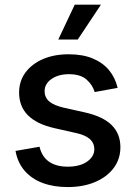

<svg xmlns="http://www.w3.org/2000/svg" viewBox="-20 -777 570 809"><path d="M265.1 11.2Q205.6 11.2 159.4 -6.1Q113.3 -23.4 83.7 -57.6Q54.2 -91.8 45.4 -141.1L146.5 -158.7Q156.7 -116.2 187 -95.5Q217.3 -74.7 265.1 -74.7Q316.9 -74.7 347.2 -96.2Q377.4 -117.7 377.4 -147.9Q377.4 -174.3 358.4 -191.2Q339.4 -208 301.3 -216.3L210.4 -236.8Q134.8 -253.9 97.7 -291.3Q60.5 -328.6 60.5 -387.2Q60.5 -435.5 87.4 -471.7Q114.3 -507.8 161.1 -528.1Q208 -548.3 269.5 -548.3Q328.6 -548.3 371.1 -530.5Q413.6 -512.7 439.7 -481Q465.8 -449.2 475.6 -406.7L378.9 -389.2Q370.1 -419.4 344.5 -441.9Q318.8 -464.4 270.5 -464.4Q226.1 -464.4 197 -444.1Q168 -423.8 168 -393.1Q168 -366.2 187.7 -349.4Q207.5 -332.5 250.5 -322.8L338.4 -303.2Q414.1 -286.1 450.7 -249.8Q487.3 -213.4 487.3 -156.7Q487.3 -106.9 459 -69.1Q430.7 -31.2 380.6 -10Q330.6 11.2 265.1 11.2ZM225.6 -610.4 294.9 -757.3H405.3L307.6 -610.4Z"/></svg>

Font: Inter 17pt Medium
Style: Regular
Weight: 500
Version: Version 4.001;git-66647c0bb